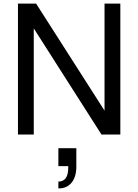

<svg xmlns="http://www.w3.org/2000/svg" viewBox="-20 -749 770 1069"><path d="M650 -729V0H545L168 -591V0H80V-729H181L562 -133V-729ZM305 76H405V179Q405 235 379 267.5Q353 300 307 300H305V262Q360 262 360 184V176H305Z"/></svg>

Font: ColatingCofangSans
Style: Regular
Weight: 400
Foundry: GNU
Version: Version 412.227;June 27, 2022;FontCreator 11.0.0.2412 32-bit